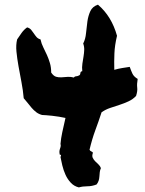

<svg xmlns="http://www.w3.org/2000/svg" viewBox="-20 -775 622 826"><path d="M538.1 -487.3Q543.9 -470.7 549.8 -458Q555.7 -445.3 572.3 -435.5Q568.4 -413.1 570.3 -398.4Q572.3 -383.8 565.4 -362.3Q551.8 -347.7 532.7 -338.9Q513.7 -330.1 493.7 -323.7Q473.6 -317.4 453.6 -310.5Q433.6 -303.7 417 -292Q404.3 -252.9 390.1 -214.8Q376 -176.8 365.2 -130.9Q367.2 -126 372.1 -124Q377 -122.1 379.9 -118.2Q375 -104.5 378.9 -96.2Q382.8 -87.9 389.6 -81.1Q396.5 -74.2 403.8 -67.4Q411.1 -60.5 414.1 -51.8Q410.2 -43 409.2 -34.2Q408.2 -25.4 407.7 -16.6Q407.2 -7.8 404.8 1Q402.3 9.8 395.5 18.6Q376 26.4 356 26.4Q335.9 26.4 319.3 31.2Q298.8 26.4 284.7 11.2Q270.5 -3.9 261.7 -23.4Q252.9 -43 248 -63.5Q243.2 -84 240.2 -99.6Q246.1 -110.4 237.3 -109.4Q233.4 -123 238.3 -135.7Q243.2 -148.4 240.2 -155.3Q242.2 -179.7 248 -206.5Q253.9 -233.4 261.7 -267.6Q249 -270.5 233.9 -272.9Q218.8 -275.4 204.6 -276.9Q190.4 -278.3 178.7 -279.3Q167 -280.3 161.1 -280.3Q146.5 -284.2 135.7 -292.5Q125 -300.8 116.2 -311Q107.4 -321.3 99.1 -332Q90.8 -342.8 82 -352.5Q79.1 -386.7 72.3 -421.9Q65.4 -457 59.6 -490.2Q53.7 -523.4 50.8 -552.7Q47.9 -582 53.7 -605.5Q63.5 -620.1 73.2 -633.8Q83 -647.5 96.7 -657.2Q107.4 -654.3 113.8 -647Q120.1 -639.6 125.5 -631.3Q130.9 -623 137.2 -615.7Q143.6 -608.4 154.3 -605.5Q158.2 -586.9 166.5 -570.8Q174.8 -554.7 182.1 -538.1Q189.5 -521.5 194.8 -503.4Q200.2 -485.4 200.2 -462.9Q210 -448.2 221.2 -444.8Q232.4 -441.4 245.1 -442.4Q257.8 -443.4 271 -444.3Q284.2 -445.3 297.9 -441.4Q300.8 -446.3 307.6 -446.8Q314.5 -447.3 319.3 -450.2Q325.2 -452.1 325.7 -460Q326.2 -467.8 334 -468.8Q332 -485.4 334.5 -501.5Q336.9 -517.6 339.4 -532.2Q341.8 -546.9 342.3 -560.5Q342.8 -574.2 337.9 -587.9Q347.7 -606.4 350.1 -632.3Q352.5 -658.2 356 -682.6Q359.4 -707 368.7 -727.1Q377.9 -747.1 401.4 -754.9Q460 -705.1 483.4 -621.1Q473.6 -580.1 472.2 -544.9Q470.7 -509.8 471.7 -474.6Q488.3 -479.5 506.3 -482.4Q524.4 -485.4 538.1 -487.3Z"/></svg>

Font: Permanent Marker
Style: Regular
Weight: 400
Designer: Font Diner, Inc
Foundry: Font Diner, Inc
Version: Version 1.000